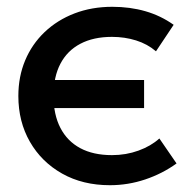

<svg xmlns="http://www.w3.org/2000/svg" viewBox="-20 -530 564 565"><path d="M303.5 15Q223.5 15 162.8 -19.2Q102 -53.5 68 -112.8Q34 -172 34 -247.5Q34 -304.5 54 -352.2Q74 -400 111.2 -435.5Q148.5 -471 199.2 -490.5Q250 -510 310.5 -510Q362.5 -510 407.8 -497Q453 -484 491 -457L439 -379Q414 -400.5 380.5 -411Q347 -421.5 309.5 -421.5Q255 -421.5 216.5 -401.2Q178 -381 157.8 -342.5Q137.5 -304 137.5 -248Q137.5 -192.5 157.8 -153.5Q178 -114.5 216.2 -94Q254.5 -73.5 309.5 -73.5Q351 -73.5 387.5 -86.8Q424 -100 449 -122.5L499.5 -49Q458 -19 407.5 -2Q357 15 303.5 15ZM104.5 -212V-294.5H404V-212Z"/></svg>

Font: Geologica Roman
Style: Regular
Weight: 400
Designer: Sindre Bremnes, Frode Helland
Foundry: Monokrom Skriftforlag AS
Version: Version 1.010;gftools[0.9.28]